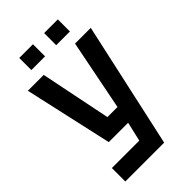

<svg xmlns="http://www.w3.org/2000/svg" viewBox="-258 -792 1010 1010"><g transform="rotate(-45 247.0 -287.0)"><path d="M38 140V40H242L267 -68H123L13 -560H131L211 -166H286L364 -560H481L327 140ZM103 -624V-714H205V-624ZM288 -624V-714H390V-624Z"/></g></svg>

Font: Tektur SemiCondensed Medium
Style: Regular
Weight: 500
Width: 4
Designer: Adam Jagosz
Foundry: Adam Jagosz
Version: Version 1.005;gftools[0.9.30]